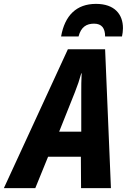

<svg xmlns="http://www.w3.org/2000/svg" viewBox="-78 -970 654 990"><path d="M237 -782H327C340 -832 369 -848 407 -848C447 -848 464 -824 464 -782H551C554 -796 556 -810 556 -825C556 -895 514 -950 417 -950C316 -950 256 -890 237 -782ZM227 -291 308 -494C322 -529 332 -559 341 -592H343C341 -557 341 -524 341 -490V-291ZM-58 0H104L170 -162H339L340 0H494L464 -716H272Z"/></svg>

Font: Noto Sans Display SemiCondensed Extra
Style: Italic
Weight: 800
Width: 4
Italic angle: -12°
Designer: Monotype Design Team
Foundry: Monotype Imaging Inc.
Version: Version 1.900